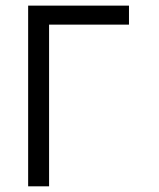

<svg xmlns="http://www.w3.org/2000/svg" viewBox="-20 -656 560 676"><path d="M434.1 -636.2V-569.3H152.8V0H79.1V-636.2Z"/></svg>

Font: XL-Viking
Style: Regular
Weight: 400
Foundry: Ascender Corporation
Version: Version 1.10 March 23, 2015